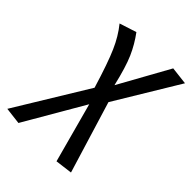

<svg xmlns="http://www.w3.org/2000/svg" viewBox="-287 -649 970 970"><g transform="rotate(45 198.5 -163.5)"><path d="M264.2 -186 381.8 199.2 290 210.9 203.1 -109.9 17.1 210 -73.2 199.2 163.1 -188Q121.1 -326.2 92.3 -391.1Q64 -456.1 22.9 -506.8L113.8 -536.1Q150.9 -486.3 175.8 -429.7Q200.7 -373 225.1 -268.1L375 -538.1L470.2 -526.9Z"/></g></svg>

Font: FiraSans-Italic
Style: Italic
Weight: 400
Italic angle: -8°
Designer: Carrois Corporate & Edenspiekermann AG
Foundry: Carrois Corporate GbR & Edenspiekermann AG
Version: Version 3.106;PS 003.106;hotconv 1.0.70;makeotf.lib2.5.58329